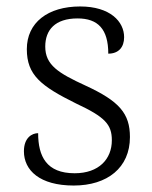

<svg xmlns="http://www.w3.org/2000/svg" viewBox="-20 -564 470 594"><path d="M208 10C312 10 382 -45 382 -140C382 -213 349 -251 245 -299C160 -338 120 -363 120 -420C120 -471 150 -507 220 -507C283 -507 315 -474 315 -398C347 -398 364 -418 364 -449C364 -497 321 -544 228 -544C128 -544 63 -494 63 -412C63 -332 106 -298 215 -244C305 -202 326 -179 326 -130C326 -72 286 -28 211 -28C124 -28 98 -80 98 -152C79 -152 54 -138 54 -96C54 -37 103 10 208 10Z"/></svg>

Font: Noto Serif Tamil Light
Style: Italic
Weight: 300
Italic angle: -12°
Designer: Indian Type Foundry, Tom Grace, and the Monotype Design Team
Foundry: Monotype Imaging Inc.
Version: Version 2.003